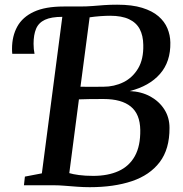

<svg xmlns="http://www.w3.org/2000/svg" viewBox="-20 -770 762 798"><path d="M353 8Q327 8 300.2 6Q273.5 4 248.8 2Q224 0 204 0H79.5L83.5 -36L154 -49.5L239 -700L224 -721.5L245 -743H311.5Q340.5 -743 364.8 -745Q389 -747 413.5 -748.8Q438 -750.5 467 -750.5Q529 -750.5 571 -737.5Q613 -724.5 638.5 -702.5Q664 -680.5 675.8 -652.2Q687.5 -624 688 -593.5Q689.5 -513.5 645 -462.8Q600.5 -412 519 -391.5Q567.5 -389.5 604.8 -369Q642 -348.5 663.2 -315Q684.5 -281.5 684.5 -238.5Q685 -150.5 643.8 -96.2Q602.5 -42 528 -17Q453.5 8 353 8ZM314.5 -409.5Q333.5 -409 358.2 -409.2Q383 -409.5 409.5 -409.5Q454.5 -409.5 492.8 -428.2Q531 -447 554 -485.5Q577 -524 575.5 -583.5Q575 -622 560.8 -649Q546.5 -676 516.2 -690.2Q486 -704.5 438 -704.5Q419.5 -704.5 396 -702.8Q372.5 -701 352.5 -698ZM367.5 -39Q428.5 -39 472.8 -59Q517 -79 540.5 -121.2Q564 -163.5 563 -230Q562 -296 523.5 -327.2Q485 -358.5 410.5 -358.5Q380 -358.5 353 -358.2Q326 -358 308 -357L268 -50.5Q282 -46 308 -42.5Q334 -39 367.5 -39ZM31 -546.5Q30.5 -551.5 30.2 -556.2Q30 -561 30 -567.5Q30 -620 51.8 -659.5Q73.5 -699 120.8 -721Q168 -743 245 -743L239 -700Q193 -700 166.8 -687.8Q140.5 -675.5 130 -650.5Q119.5 -625.5 119.5 -588Q119.5 -576 120.5 -566.2Q121.5 -556.5 123.5 -546.5Z"/></svg>

Font: Merriweather 48pt Medium
Style: Italic
Weight: 500
Italic angle: -7.8°
Version: Version 2.101